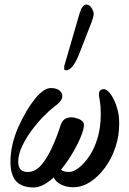

<svg xmlns="http://www.w3.org/2000/svg" viewBox="-20 -812 565 844"><path d="M128 12Q76 12 51 -15.5Q26 -43 26 -102Q26 -140 35.5 -179.5Q45 -219 61 -254Q94 -328 133 -376.5Q172 -425 204 -425Q229 -425 243 -413Q257 -400 253 -382.5Q249 -365 220 -344Q202 -331 175 -304Q148 -277 121.5 -242Q95 -207 77.5 -170Q60 -133 60 -101Q60 -56 102 -56Q140 -56 170 -97Q188 -121 204 -154Q220 -187 231 -217Q242 -247 246 -261Q255 -287 274.5 -293Q294 -299 310 -294Q349 -285 349 -262Q349 -245 335.5 -211.5Q322 -178 299 -139Q276 -100 248 -66Q260 -56 283 -56Q302 -56 326 -74Q350 -92 372.5 -125.5Q395 -159 409 -205.5Q423 -252 423 -311Q423 -328 422 -342Q421 -356 420 -361Q415 -388 415 -397Q415 -420 437 -420Q445 -420 457 -409Q469 -398 481 -373Q491 -353 497.5 -327Q504 -301 504 -267Q504 -215 487.5 -165Q471 -115 442 -75.5Q413 -36 377 -12.5Q341 11 302 11Q271 11 248 -1Q225 -13 216 -32Q194 -12 172 0Q150 12 128 12ZM270 -503Q262 -503 262 -511Q262 -514 262 -516Q262 -518 262 -520L330 -754Q342 -792 360 -792Q373 -792 382.5 -777Q392 -762 392 -750Q392 -745 387.5 -729.5Q383 -714 371 -685L327 -572Q299 -503 270 -503Z"/></svg>

Font: Junicode Two Beta Condensed Medium
Style: Italic
Weight: 500
Width: 3
Italic angle: -9°
Version: Version 1.053; ttfautohint (v1.8.4)